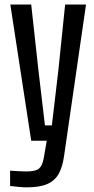

<svg xmlns="http://www.w3.org/2000/svg" viewBox="-20 -620 416 846"><path d="M97.5 205.5Q83 205.5 61.8 203.5Q40.5 201.5 24.5 199.5V132Q38 133 59 134.2Q80 135.5 96 135.5Q137.5 135.5 152.2 122.5Q167 109.5 173 75.5L186 0H117.5L25.5 -600H117.5L149 -313.5L178 -67.5H208.5L237.5 -313.5L267 -600H359L262 69.5Q255.5 115 239 145.2Q222.5 175.5 189.2 190.5Q156 205.5 97.5 205.5Z"/></svg>

Font: Big Shoulders Text Thin Medium
Style: Regular
Weight: 500
Version: Version 2.002